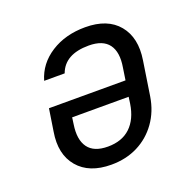

<svg xmlns="http://www.w3.org/2000/svg" viewBox="-105 -671 810 792"><g transform="rotate(-20 300.0 -275.0)"><path d="M346 -560Q444 -560 491.5 -502.5Q539 -445 524 -350L501 -200Q491 -137 457 -89.5Q423 -42 371.5 -16Q320 10 255 10Q158 10 109.5 -47.5Q61 -105 77 -200L92 -297H428L436 -350Q447 -415 421.5 -449.5Q396 -484 334 -484Q229 -484 202 -410H112Q132 -479 195.5 -519.5Q259 -560 346 -560ZM165 -200Q155 -135 180.5 -100Q206 -65 267 -65Q329 -65 366 -100Q403 -135 413 -200L417 -229H169Z"/></g></svg>

Font: NKDuy Mono
Style: Italic
Weight: 400
Italic angle: -9°
Monospace: yes
Designer: NKDuy
Foundry: NKDuy
Version: Version 2.251; ttfautohint (v1.8.4.7-5d5b)